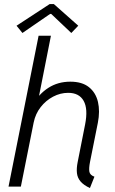

<svg xmlns="http://www.w3.org/2000/svg" viewBox="-20 -930 574 957"><path d="M428.2 7.3Q397 -7.3 381.6 -25.4Q366.2 -43.5 363.5 -67.1Q360.8 -90.8 367.2 -122.6L404.3 -310.1Q419.4 -387.2 397 -427.2Q374.5 -467.3 319.8 -467.3Q280.8 -467.3 244.6 -448.2Q208.5 -429.2 182.6 -396Q156.7 -362.8 147.9 -319.8L84 0H22.5L172.4 -752H233.9L174.8 -453.1H186.5L146 -410.6Q172.9 -460.9 220.7 -491.9Q268.6 -522.9 330.6 -522.9Q389.2 -522.9 423.3 -495.6Q457.5 -468.3 468.3 -421.9Q479 -375.5 467.8 -318.4L428.7 -123Q422.4 -90.8 425.5 -74Q428.7 -57.1 450.7 -49.3ZM91.8 -765.6 62.5 -801.8 227.5 -909.7H248.5L370.1 -801.8L335.4 -765.6L235.4 -860.4H229.5Z"/></svg>

Font: Reddit Sans Light
Style: Italic
Weight: 300
Italic angle: -11.25°
Designer: Stephen Hutchings
Version: Version 1.013